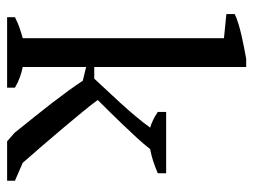

<svg xmlns="http://www.w3.org/2000/svg" viewBox="-106 -606 712 540"><g transform="rotate(90 250.0 -336.0)"><path d="M294.9 -447.3H467.3V-423.8Q450.2 -416.5 434.1 -411.1Q418 -405.8 399.4 -402.3Q385.7 -384.8 366.7 -364Q347.7 -343.3 328.1 -323Q308.6 -302.7 290.8 -284.7Q272.9 -266.6 261.2 -254.9Q274.4 -236.8 295.2 -211.4Q315.9 -186 340.1 -157.5Q364.3 -128.9 389.6 -99.4Q415 -69.8 438 -43.9L488.3 -22V0H377.4L353.5 -21Q329.6 -50.8 308.6 -76.9Q287.6 -103 269.5 -126.5Q251.5 -149.9 235.8 -171.4Q220.2 -192.9 207 -212.9L168.5 -222.2V-43.9Q183.6 -41 198 -35.6Q212.4 -30.3 226.6 -22V0H28.3V-22Q43.5 -29.8 58.1 -34.9Q72.8 -40 87.4 -43.9V-609.9L19.5 -616.7V-640.1Q31.7 -646 47.1 -650.6Q62.5 -655.3 79.3 -659.2Q96.2 -663.1 113 -666.3Q129.9 -669.4 145.5 -672.4H168.5V-245.1H201.2Q215.8 -261.2 234.4 -280.8Q252.9 -300.3 271.7 -321Q290.5 -341.8 308.1 -362.8Q325.7 -383.8 338.9 -402.3Q316.9 -408.7 294.9 -423.8Z"/></g></svg>

Font: PT Astra Serif
Style: Regular
Weight: 400
Designer: A.Korolkova, I. Chaeva
Foundry: ParaType Ltd
Version: Version 1.002